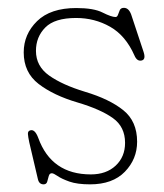

<svg xmlns="http://www.w3.org/2000/svg" viewBox="-20 -474 428 502"><path d="M217.5 -18Q258 -18 282.5 -41Q307 -64 307 -100.5Q307 -142.5 275.2 -165.2Q243.5 -188 183 -206Q120 -224.5 81 -254.5Q42 -284.5 42 -337Q42 -384.5 77 -418.8Q112 -453 179.5 -453Q225 -453 248.2 -441.2Q271.5 -429.5 282 -429.5Q286.5 -429.5 288.5 -435.5Q290.5 -441.5 293.2 -447.5Q296 -453.5 304 -453.5Q316.5 -453.5 323 -436L355 -339.5Q362 -319 351 -316Q338.5 -312.5 331.5 -329Q308.5 -381 268 -404Q227.5 -427 179 -427Q123 -427 98.5 -402.2Q74 -377.5 74 -341Q74 -301 108.5 -276.5Q143 -252 202.5 -234Q266 -215 302.2 -186Q338.5 -157 338.5 -103.5Q338.5 -58 306.5 -25Q274.5 8 215.5 8Q182 8 161.5 0.8Q141 -6.5 130.5 -13.8Q120 -21 115.5 -21Q109.5 -21 107.5 -13.8Q105.5 -6.5 103.5 0.8Q101.5 8 94 8Q82 8 79 -6L56.5 -102Q53.5 -116 53 -123.5Q52.5 -131 58.5 -133Q71 -137.5 80 -113.5Q114.5 -18 217.5 -18Z"/></svg>

Font: Fraunces 72pt S100 Thin
Style: Regular
Weight: 100
Version: Version 1.000; ttfautohint (v1.8.3)